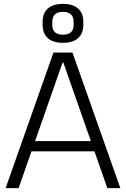

<svg xmlns="http://www.w3.org/2000/svg" viewBox="-20 -971 650 991"><path d="M256 -700H354L601 0H534L307 -648H303L76 0H9ZM129 -243H480V-190H129ZM305 -750Q254 -750 227 -774Q200 -798 200 -843V-859Q200 -903 227 -927Q254 -951 305 -951Q356 -951 383 -927Q410 -903 410 -859V-843Q410 -798 383 -774Q356 -750 305 -750ZM305 -792Q332 -792 346 -804.5Q360 -817 360 -842V-859Q360 -884 346 -897Q332 -910 305 -910Q278 -910 264 -897Q250 -884 250 -859V-842Q250 -817 264 -804.5Q278 -792 305 -792Z"/></svg>

Font: Pathway Extreme 8pt Thin 12pt ExtraLight
Style: Regular
Weight: 250
Version: Version 1.001;gftools[0.9.26]